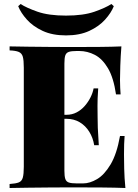

<svg xmlns="http://www.w3.org/2000/svg" viewBox="-20 -940 690 960"><path d="M587 -708Q583 -658 581.5 -611.5Q580 -565 580 -540Q580 -519 581 -500Q582 -481 583 -468H560Q548 -551 520 -598.5Q492 -646 454.5 -665.5Q417 -685 376 -685H363Q337 -685 324 -680.5Q311 -676 306.5 -663Q302 -650 302 -622V-86Q302 -59 306.5 -45.5Q311 -32 324 -27.5Q337 -23 363 -23H396Q429 -23 465.5 -44.5Q502 -66 533 -118Q564 -170 580 -260H603Q600 -224 600 -168Q600 -143 601 -96.5Q602 -50 607 0Q556 -2 492 -2.5Q428 -3 378 -3Q351 -3 309.5 -3Q268 -3 219.5 -2.5Q171 -2 121.5 -1.5Q72 -1 28 0V-20Q59 -22 74 -28Q89 -34 94 -52Q99 -70 99 -106V-602Q99 -639 94 -656.5Q89 -674 73.5 -680.5Q58 -687 28 -688V-708Q72 -707 121.5 -706.5Q171 -706 219.5 -705.5Q268 -705 309.5 -705Q351 -705 378 -705Q424 -705 482.5 -705.5Q541 -706 587 -708ZM442 -366Q442 -366 442 -356Q442 -346 442 -346H272Q272 -346 272 -356Q272 -366 272 -366ZM471 -498Q467 -441 467.5 -411Q468 -381 468 -356Q468 -331 469 -301Q470 -271 474 -214H451Q445 -251 426.5 -281Q408 -311 379 -328.5Q350 -346 312 -346V-366Q340 -366 363 -378Q386 -390 403.5 -410Q421 -430 432.5 -453Q444 -476 448 -498ZM537 -920 549 -909Q536 -876 505.5 -842Q475 -808 426.5 -785.5Q378 -763 310 -763Q242 -763 193.5 -785.5Q145 -808 114.5 -842Q84 -876 71 -909L83 -920Q112 -901 167.5 -881.5Q223 -862 310 -862Q397 -862 452.5 -881.5Q508 -901 537 -920Z"/></svg>

Font: Playfair Display Black
Style: Regular
Weight: 900
Designer: Claus Eggers Sørensen
Foundry: Claus Eggers Sørensen
Version: Version 1.203